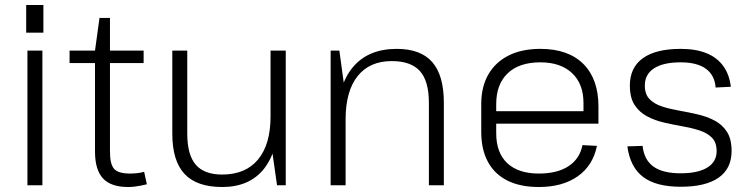

<svg xmlns="http://www.w3.org/2000/svg" viewBox="-20 -743 2999 770"><path d="M150 -540V0H90V-540ZM154 -723V-612H85V-723Z M494 7Q425 7 393 -27.5Q361 -62 361 -135V-540L379 -671H421V-135Q421 -84 438 -65.5Q455 -47 501 -47Q515 -47 529.5 -48.5Q544 -50 558 -54L569 -4Q557 -1 544.5 1.5Q532 4 519 5.5Q506 7 494 7ZM259 -540H556V-490H259Z M731 -207Q731 -122 765 -82.5Q799 -43 871 -43Q965 -43 1015 -103.5Q1065 -164 1065 -276L1097 -341V-276Q1097 -140 1039 -66.5Q981 7 871 7Q769 7 720 -45.5Q671 -98 671 -207V-540H731ZM1126 0H1091L1065 -183V-540H1126Z M1700 -331Q1700 -418 1664 -458Q1628 -498 1551 -498Q1462 -498 1414 -437.5Q1366 -377 1366 -264L1334 -199V-264Q1334 -401 1395.5 -474Q1457 -547 1571 -547Q1667 -547 1713.5 -494Q1760 -441 1760 -331V0H1700ZM1306 -540H1341L1366 -357V0H1306Z M2141 7Q2067 7 2015.5 -18.5Q1964 -44 1937 -93.5Q1910 -143 1910 -214V-326Q1910 -395 1938.5 -444.5Q1967 -494 2020 -520.5Q2073 -547 2147 -547Q2259 -547 2319.5 -486.5Q2380 -426 2380 -316V-247H1958V-297H2331L2320 -277V-330Q2320 -407 2274 -450Q2228 -493 2147 -493Q2062 -493 2016 -449Q1970 -405 1970 -325V-209Q1970 -130 2014.5 -88.5Q2059 -47 2141 -47Q2215 -47 2260 -76.5Q2305 -106 2316 -161L2374 -158Q2358 -79 2297 -36Q2236 7 2141 7Z M2710 6Q2611 6 2559 -33.5Q2507 -73 2496 -156L2557 -158Q2563 -102 2600.5 -75Q2638 -48 2710 -48Q2779 -48 2816.5 -71Q2854 -94 2854 -137Q2854 -172 2835 -191Q2816 -210 2785 -220Q2754 -230 2717 -236.5Q2680 -243 2643 -251.5Q2606 -260 2575 -276.5Q2544 -293 2525 -322Q2506 -351 2506 -400Q2506 -472 2558 -509.5Q2610 -547 2710 -547Q2770 -547 2812.5 -530Q2855 -513 2880 -479Q2905 -445 2911 -395L2850 -392Q2846 -442 2810.5 -467.5Q2775 -493 2710 -493Q2640 -493 2603 -469Q2566 -445 2566 -400Q2566 -365 2585 -345.5Q2604 -326 2635 -316Q2666 -306 2703 -299.5Q2740 -293 2777 -284.5Q2814 -276 2845 -260Q2876 -244 2895 -215Q2914 -186 2914 -137Q2914 -67 2862 -30.5Q2810 6 2710 6Z"/></svg>

Font: Pathway Extreme 8pt Thin
Style: Regular
Weight: 100
Designer: Eduardo Rodriguez Tunni
Foundry: Eduardo Rodriguez Tunni
Version: Version 1.000